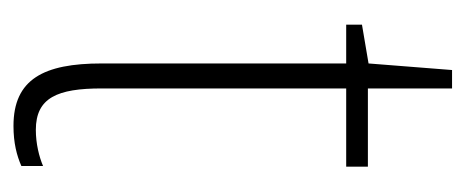

<svg xmlns="http://www.w3.org/2000/svg" viewBox="-228 -470 707 292"><g transform="rotate(90 126.0 -323.5)"><path d="M177 -24C128 -24 114 -57 114 -124V-496H233V-529H114V-657H86L76 -530L17 -520V-496H76V-124C76 -36 100 10 171 10C197 10 216 5 232 -2V-35C218 -29 198 -24 177 -24Z"/></g></svg>

Font: Noto Sans Myanmar UI Condensed ExtraLight
Style: Regular
Weight: 200
Width: 3
Designer: Monotype Design Team
Foundry: Monotype Imaging Inc.
Version: Version 2.103